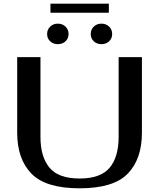

<svg xmlns="http://www.w3.org/2000/svg" viewBox="-20 -1009 862 1039"><path d="M73 -291V-700H199V-268Q199 -161 247.5 -102Q296 -43 411 -43Q524 -43 573 -101Q622 -159 622 -268V-700H748V-291Q748 -148 671 -69Q594 10 411 10Q228 10 150.5 -69Q73 -148 73 -291ZM235 -825Q235 -849 251.5 -865Q268 -881 293 -881Q318 -881 334.5 -865Q351 -849 351 -825Q351 -801 334.5 -785.5Q318 -770 293 -770Q268 -770 251.5 -785.5Q235 -801 235 -825ZM471 -825Q471 -849 487.5 -865Q504 -881 529 -881Q554 -881 570.5 -865Q587 -849 587 -825Q587 -801 570.5 -785.5Q554 -770 529 -770Q504 -770 487.5 -785.5Q471 -801 471 -825ZM253 -989H569V-940H253Z"/></svg>

Font: Fahkwang Medium
Style: Regular
Weight: 500
Version: Version 1.000; ttfautohint (v1.6)